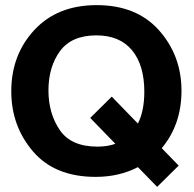

<svg xmlns="http://www.w3.org/2000/svg" viewBox="-20 -680 758 749"><path d="M688 -326Q688 -194 611 -102L677 -34L593 49L518 -28Q445 10 353 10Q194 10 109 -89Q24 -188 24 -324Q24 -466 114 -563Q204 -660 357 -660Q513 -660 600.5 -561.5Q688 -463 688 -326ZM543 -322Q543 -426 495 -484Q447 -542 356 -542Q259 -542 214 -480.5Q169 -419 169 -327Q169 -238 213 -173Q257 -108 360 -108Q399 -108 430 -119L332 -220L416 -303L518 -198Q543 -248 543 -322Z"/></svg>

Font: Zilla Slab Bold
Style: Bold
Weight: 700
Designer: Typotheque.com
Foundry: Typotheque type foundry
Version: Version 1.1; 2017; ttfautohint (v1.6)